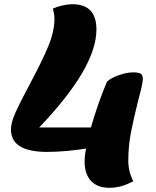

<svg xmlns="http://www.w3.org/2000/svg" viewBox="-20 -720 739 910"><path d="M636 -248Q614 -161 601 -94Q588 -27 588 41Q588 94 612 139Q579 156 553 163Q527 170 497 170Q442 170 411.5 137.5Q381 105 381 46Q381 18 388 -16Q348 -9 297 -4.5Q246 0 204 0Q32 0 32 -106Q32 -139 53 -186Q74 -233 120 -319Q177 -425 207.5 -497.5Q238 -570 238 -630Q238 -656 230 -679Q252 -689 277.5 -694.5Q303 -700 323 -700Q437 -700 437 -580Q437 -490 370 -375Q303 -260 166 -116H411Q443 -228 487 -333Q507 -351 544 -364Q581 -377 611 -377Q637 -377 647 -370.5Q657 -364 657 -346Q657 -325 636 -248Z"/></svg>

Font: Lemonada SemiBold
Style: Regular
Weight: 600
Designer: Mohamed Gaber (Arabic) Eduardo Tunni (Latin)
Foundry: Kief Type Foundry
Version: Version 3.006